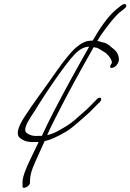

<svg xmlns="http://www.w3.org/2000/svg" viewBox="-20 -676 639 941"><path d="M552.5 -358 557 -365C561.4 -372 563.4 -380 562.8 -387C561.2 -410 550 -428 528.9 -442C513.3 -457 498.7 -466 485.7 -468C469.6 -471 466.4 -475 456.8 -475C461.9 -484 467.8 -493 473 -502C516.5 -563 548.2 -601 567.6 -616L589 -633C609.9 -649 595.2 -666 573.9 -649L552.5 -632C508.7 -598 462.8 -527 434.3 -477C407.1 -477 388 -471 360.1 -449C333.8 -429 297.3 -385 251.3 -319C238.6 -301 227.9 -286 220.4 -275C187 -227 143 -170 100.5 -104C67.3 -53 58.6 -19 75.2 -2C93.3 14 117.4 22 147.4 20H169.4C158.1 43 143.3 75 130 102C102.9 157 90.2 195 90.4 217L90.5 237C89.7 255 126.5 237 126.9 220C126.2 201 129.1 183 134.5 164C139.8 145 162 96 198.5 16C225.7 10 259.6 -5 302.2 -30C319.8 -40 339.7 -56 362.7 -76C385.8 -96 400.9 -110 408.1 -116C422.4 -128 443.5 -151 456.6 -164L467.8 -174C476.1 -183 478.1 -190 474.4 -195C470.8 -200 460.4 -196 454.9 -190L445.3 -180C437.8 -173 429.8 -165 421.5 -156C399.6 -133 392.8 -130 366.6 -106C331.2 -73 316.4 -64 273 -39C249 -25 228.3 -17 211.1 -14C226.5 -49 252.6 -101 289 -171C325.4 -241 374.8 -332 439.3 -445L452.5 -442C463.8 -440 485 -424 499.1 -416C508.7 -407 517.2 -398 522.8 -387C528.4 -376 530 -369 527 -365L522.5 -358C517.6 -350 519.2 -343 527.2 -343C535.2 -343 547.6 -350 552.5 -358ZM244.8 -132C222.3 -89 202.9 -48 185.2 -10H166.2C142.2 -8 122.1 -14 107.5 -27C97.9 -40 106.3 -65 131.5 -104C138.4 -114 144.3 -124 151.2 -134C204.3 -222 301.8 -364 345.1 -409C369.8 -435 393.7 -447 416.9 -447C348.8 -327 291.5 -222 244.8 -132Z"/></svg>

Font: MewTooHand
Style: UltimateCondIta
Weight: 400
Designer: Mew Too, Robert Jablonski
Version: Version 0.77